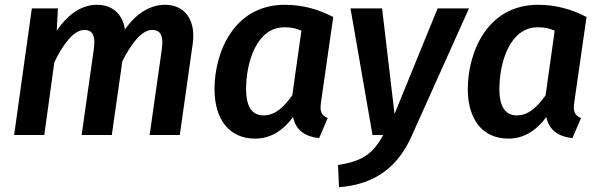

<svg xmlns="http://www.w3.org/2000/svg" viewBox="-20 -564 2508 802"><path d="M669 -544C606 -544 547 -506 502 -441C492 -508 446 -544 386 -544C318 -544 262 -502 217 -436L222 -529H113L39 0H165L207 -304C243 -378 287 -439 333 -439C359 -439 381 -425 372 -359L321 0H447L491 -308C527 -380 571 -439 616 -439C643 -439 665 -425 656 -359L605 0H731L785 -381C799 -482 751 -544 669 -544Z M1170 -544C954 -544 876 -341 876 -192C876 -67 936 15 1046 15C1113 15 1165 -22 1204 -75C1216 -18 1257 7 1313 13L1349 -71C1319 -83 1316 -102 1321 -138L1372 -493C1307 -527 1240 -544 1170 -544ZM1168 -450C1197 -450 1216 -446 1239 -436L1201 -166C1165 -116 1129 -82 1081 -82C1037 -82 1008 -112 1008 -192C1008 -302 1051 -450 1168 -450Z M1939 -529H1808L1628 -88L1576 -529H1444L1536 0H1581C1539 75 1499 109 1392 125L1396 218C1552 206 1645 128 1700 3Z M2228 -544C2012 -544 1934 -341 1934 -192C1934 -67 1994 15 2104 15C2171 15 2223 -22 2262 -75C2274 -18 2315 7 2371 13L2407 -71C2377 -83 2374 -102 2379 -138L2430 -493C2365 -527 2298 -544 2228 -544ZM2226 -450C2255 -450 2274 -446 2297 -436L2259 -166C2223 -116 2187 -82 2139 -82C2095 -82 2066 -112 2066 -192C2066 -302 2109 -450 2226 -450Z"/></svg>

Font: Fira Sans Medium
Style: Italic
Weight: 500
Italic angle: -8°
Designer: bBox Type GmbH & Carrois Corporate GbR & Edenspiekermann AG
Foundry: bBox Type GmbH & Carrois Corporate GbR & Edenspiekermann AG
Version: Version 4.301;PS 004.301;hotconv 1.0.88;makeotf.lib2.5.64775